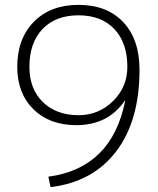

<svg xmlns="http://www.w3.org/2000/svg" viewBox="-20 -760 650 790"><path d="M179 -33Q440 -68 495 -345H493Q424 -245 294 -245Q184 -245 117.5 -310.5Q51 -376 51 -485Q51 -601 119.5 -670.5Q188 -740 303 -740Q420 -740 487 -669Q554 -598 554 -473Q554 -263 458 -137Q362 -11 188 10ZM101 -485Q101 -394 156.5 -340Q212 -286 303 -286Q386 -286 445 -344Q504 -402 504 -485Q504 -584 450.5 -640.5Q397 -697 303 -697Q209 -697 155 -640.5Q101 -584 101 -485Z"/></svg>

Font: M PLUS 1p Light
Style: Regular
Weight: 300
Version: Version 1.061